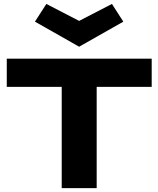

<svg xmlns="http://www.w3.org/2000/svg" viewBox="-20 -975 821 995"><path d="M481 -524.9V0H299.8V-524.9H15.1V-670.9H766.1V-524.9ZM220.2 -954.6 390.1 -866.7 560.1 -954.6 619.1 -862.8 390.1 -732.9 161.1 -862.8Z"/></svg>

Font: REH Gaming
Style: Gaming
Weight: 700
Designer: Astigmatic (AOETI)
Foundry: Astigmatic (AOETI)
Version: Version 1.001 2011